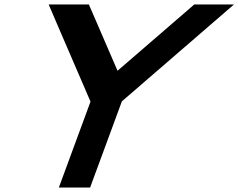

<svg xmlns="http://www.w3.org/2000/svg" viewBox="-20 -790 1068 860"><path d="M525.9 -336 409.4 -20 383.6 50H243.6L269.4 -20L385.4 -334.8L246.9 -656L198 -770H378L389.4 -744L506.4 -473L819 -743L850 -770H1028L897.3 -657Z"/></svg>

Font: Nordica Plus
Style: NordicaClassicRgObl
Weight: 500
Version: Version 1.01